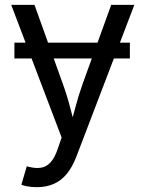

<svg xmlns="http://www.w3.org/2000/svg" viewBox="-20 -566 602 794"><path d="M517.1 -389.6V-324.2H39.6V-389.6ZM68.4 197.8 90.8 121.6 100.1 124Q127 130.9 148.9 127.7Q170.9 124.5 188.5 106Q206.1 87.4 219.2 48.3L234.9 2.9L26.4 -545.9H122.6L238.8 -222.2Q257.3 -171.4 270 -121.6Q282.7 -71.8 296.9 -24.9H264.6Q278.8 -71.8 291.7 -121.8Q304.7 -171.9 322.8 -222.2L439.9 -545.9H535.6L295.9 81.5Q279.3 125 256.1 153.1Q232.9 181.2 202.1 194.6Q171.4 208 132.8 208Q109.4 208 92.3 204.6Q75.2 201.2 68.4 197.8Z"/></svg>

Font: Atlassian Sans
Style: Regular
Weight: 400
Designer: Rasmus Andersson
Foundry: Modifications by Atlassian Pty Ltd, manufactured by rsms
Version: Version 4.001;git-9221beed3